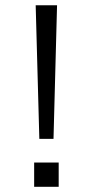

<svg xmlns="http://www.w3.org/2000/svg" viewBox="-20 -721 358 741"><path d="M131.8 -185.1H186.5L200.2 -700.7H117.7ZM111.8 0H206.5V-93.8H111.8Z"/></svg>

Font: HK Grotesk
Style: Regular
Weight: 400
Designer: Alfredo Marco Pradil and Stefan Peev
Foundry: Hanken Design Co.
Version: Version 1.045;PS 001.045;hotconv 1.0.88;makeotf.lib2.5.64775